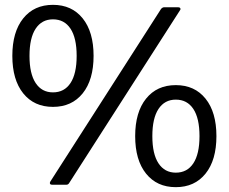

<svg xmlns="http://www.w3.org/2000/svg" viewBox="-20 -764 946 794"><path d="M195 0Q189 0 187 -4Q185 -8 188 -13L646 -727Q652 -734 659 -734H717Q723 -734 725.5 -730Q728 -726 724 -721L266 -7Q262 0 254 0ZM707 10Q629 10 584 -46Q539 -102 539 -201Q539 -300 584 -356Q629 -412 707 -412Q785 -412 830 -356Q875 -300 875 -201Q875 -102 830 -46Q785 10 707 10ZM707 -50Q754 -50 779.5 -88.5Q805 -127 805 -201Q805 -275 779.5 -313.5Q754 -352 707 -352Q661 -352 635.5 -313.5Q610 -275 610 -201Q610 -127 635.5 -88.5Q661 -50 707 -50ZM199 -322Q121 -322 76 -378Q31 -434 31 -533Q31 -632 76 -688Q121 -744 199 -744Q277 -744 322 -688Q367 -632 367 -533Q367 -434 322 -378Q277 -322 199 -322ZM199 -382Q246 -382 271.5 -420.5Q297 -459 297 -533Q297 -607 271.5 -645.5Q246 -684 199 -684Q153 -684 127.5 -645.5Q102 -607 102 -533Q102 -459 127.5 -420.5Q153 -382 199 -382Z"/></svg>

Font: LINE Seed Sans
Style: Regular
Weight: 400
Designer: LINE VX Design & Dalton Maag Ltd & Sandoll Inc
Foundry: Dalton Maag Ltd
Version: Version 1.003